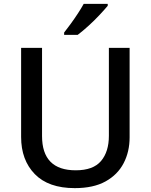

<svg xmlns="http://www.w3.org/2000/svg" viewBox="-20 -961 778 991"><path d="M649 -252Q649 -178 618 -118.5Q587 -59 524.5 -24.5Q462 10 366 10Q230 10 159.5 -62.5Q89 -135 89 -254V-714H197V-259Q197 -82 371 -82Q461 -82 501.5 -130Q542 -178 542 -260V-714H649ZM536 -931Q521 -913 494 -884Q467 -855 436 -827Q405 -799 381 -781H311V-793Q326 -812 345 -838Q364 -864 382 -891.5Q400 -919 412 -941H536Z"/></svg>

Font: Noto Sans Telugu Medium
Style: Regular
Weight: 500
Designer: Jelle Bosma - Monotype Design Team
Foundry: Monotype Imaging Inc.
Version: Version 2.005; ttfautohint (v1.8.4.7-5d5b)